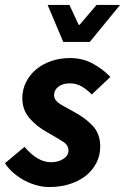

<svg xmlns="http://www.w3.org/2000/svg" viewBox="-28 -742 504 774"><path d="M71 -150Q123 -88 178 -88Q207 -88 227.5 -101.5Q248 -115 248 -135Q248 -157 226 -171Q204 -185 162 -209Q120 -232 91 -265.5Q62 -299 62 -346Q62 -381 77 -411Q92 -441 118 -462.5Q144 -484 179 -496Q214 -508 254 -508Q305 -508 345.5 -486Q386 -464 417 -432L342 -361Q324 -380 302 -393Q280 -406 254 -406Q225 -406 207.5 -392.5Q190 -379 190 -359Q190 -347 197 -338Q204 -329 216 -321.5Q228 -314 242.5 -306.5Q257 -299 272 -290Q317 -266 346.5 -234Q376 -202 376 -151Q376 -115 360.5 -85Q345 -55 318 -33.5Q291 -12 253 0Q215 12 170 12Q147 12 122 5.5Q97 -1 73.5 -13Q50 -25 28.5 -43Q7 -61 -8 -84ZM334 -573H227L164 -722H252L289 -642H293L361 -722H456Z"/></svg>

Font: mr_Source Sans Pro
Style: Bold Italic
Weight: 700
Italic angle: -11°
Designer: Paul D. Hunt
Foundry: Adobe Systems Incorporated
Version: Version 1.036;July 10, 2024;FontCreator 11.5.0.2430 64-bit